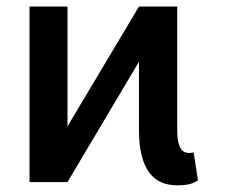

<svg xmlns="http://www.w3.org/2000/svg" viewBox="-20 -548 684 578"><path d="M183.2 -528.4V-167.6L398.4 -528.4H513.5V-155.9Q513.5 -135.7 516.3 -122.3Q519.2 -109 524 -101.2Q528.8 -93.4 535.5 -90.4Q542.3 -87.4 550.1 -87.4Q558.6 -87.4 562.9 -89.8L576 -5Q559.7 5.3 544.6 7.6Q529.5 9.9 513.1 9.9Q486.2 9.9 464.8 0.5Q443.5 -8.9 428.8 -29.1Q414.1 -49.4 406.2 -80.8Q398.4 -112.2 398.4 -155.9V-362.2L183.2 0H68.9V-528.4Z"/></svg>

Font: Cannonade Med
Style: Regular
Weight: 500
Designer: Rasmus Andersson
Foundry: rsms
Version: Version 3.012;git-f93a4a705